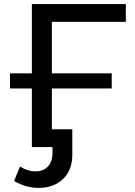

<svg xmlns="http://www.w3.org/2000/svg" viewBox="-20 -720 659 940"><path d="M29 -287H136V0H237V28C237 87 204 119 153 119C127 119 102 111 78 95L49 166C88 189 128 200 170 200C265 200 334 140 334 40V-87H234V-287H527V-361H234V-613H596V-700H136V-361H29Z"/></svg>

Font: Malon Grotesk Med
Style: Regular
Weight: 500
Designer: Julieta Ulanovsky
Foundry: Julieta Ulanovsky
Version: Version 7.200